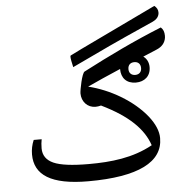

<svg xmlns="http://www.w3.org/2000/svg" viewBox="-53 -804 828 855"><g transform="rotate(-5 361.0 -376.0)"><path d="M307.6 0C532.2 0 642.6 -57.1 642.6 -164.1C642.6 -194.3 628.9 -227.1 602.1 -261.7C541 -338.9 438 -397 343.3 -419.9C383.8 -439 433.6 -460.9 491.7 -485.8C491.7 -444.8 515.6 -419.4 557.1 -419.4C595.2 -419.4 623.5 -442.4 623.5 -482.9C623.5 -504.4 614.3 -521.5 599.6 -531.7C619.1 -540 639.6 -548.8 661.1 -557.6C686 -567.9 699.7 -584.5 703.1 -607.4L703.6 -616.2C703.6 -632.8 698.7 -645.5 688.5 -654.3C565.9 -605 450.7 -549.3 333.5 -488.3C321.3 -482.4 306.6 -407.7 306.6 -392.6C306.6 -356 332.5 -327.6 368.2 -327.6C375.5 -327.6 383.8 -328.6 393.1 -331.1C513.7 -272.5 577.6 -209.5 602.5 -135.3C514.2 -86.4 416 -76.2 316.4 -76.2C242.7 -76.2 189.9 -83 159.2 -96.7C128.4 -110.4 112.8 -132.8 112.8 -164.1C112.8 -179.2 114.3 -192.9 116.7 -204.6H81.1C72.3 -184.1 67.9 -162.6 67.9 -140.6C67.9 -48.8 141.1 0 307.6 0ZM284.7 -512.2C406.7 -570.8 510.3 -618.7 595.2 -656.2L655.3 -683.1C671.4 -690.4 680.7 -701.2 683.6 -715.3L684.1 -722.2C684.1 -734.4 678.7 -744.1 668 -752.4L328.6 -589.8L278.3 -564.9C276.9 -564.5 276.4 -562.5 276.4 -559.1C276.4 -550.8 279.3 -535.2 284.7 -512.2ZM557.6 -510.7C573.7 -510.7 585.4 -501 585.4 -481.9C585.4 -464.8 574.7 -453.6 557.1 -453.6C539.1 -453.6 528.8 -464.8 528.8 -481.9C528.8 -501 540.5 -510.7 557.6 -510.7Z"/></g></svg>

Font: Noto Naskh Arabic
Style: Regular
Weight: 400
Designer: Monotype Design Team
Foundry: Monotype Imaging Inc.
Version: Version 1.07